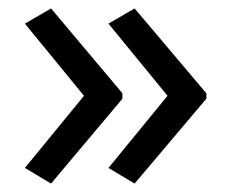

<svg xmlns="http://www.w3.org/2000/svg" viewBox="-20 -491 549 455"><path d="M469 -257 299 -56 237 -93 377 -264 237 -435 299 -471 469 -270ZM270 -257 101 -56 39 -93 179 -264 39 -435 101 -471 270 -270Z"/></svg>

Font: Noto Sans Khojki
Style: Regular
Weight: 400
Designer: Monotype Design Team
Foundry: Monotype Imaging Inc.
Version: Version 2.003; ttfautohint (v1.8.4.7-5d5b)